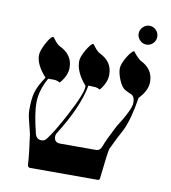

<svg xmlns="http://www.w3.org/2000/svg" viewBox="-81 -783 758 852"><g transform="rotate(10 298.5 -356.5)"><path d="M569.8 -468.3Q569.8 -428.7 531.7 -389.6Q516.6 -292 490.2 -237.3Q472.7 -207 442.9 -143.6Q438 -126 425.3 -8.8Q425.3 0 415 0H111.8Q101.6 0 100.1 -11.2Q97.7 -57.1 85 -147.5Q85 -149.9 72.3 -199.2Q63.5 -231 63.5 -252.4Q63.5 -304.7 71.3 -331.5Q80.1 -363.3 109.4 -406.2Q63.5 -457 63.5 -499Q63.5 -519.5 82.5 -554.9Q101.6 -590.3 111.8 -590.3Q114.3 -590.3 122.1 -579.1Q136.2 -560.1 147.5 -554.7Q207 -526.9 207 -468.3Q207 -431.6 175.3 -396Q164.1 -402.3 152.3 -403.8H122.1Q88.9 -345.2 88.9 -289.6Q88.9 -241.2 110.4 -154.8Q116.7 -129.4 139.6 -129.4Q153.8 -129.4 162.6 -141.1Q191.9 -179.2 238.8 -268.1Q294.4 -373.5 290.5 -401.4Q243.7 -454.6 243.7 -503.9Q243.7 -524.4 263.4 -557.4Q283.2 -590.3 292 -590.3Q294.4 -590.3 302.2 -579.1Q316.4 -560.1 327.6 -554.7Q386.2 -526.9 385.7 -468.3Q385.7 -431.6 355.5 -396Q344.2 -402.3 336.4 -403.1Q328.6 -403.8 303.2 -404.8Q284.2 -303.2 200.7 -171.4Q196.8 -165 196.8 -157.2Q196.8 -129.4 224.6 -129.4H384.8Q403.8 -129.4 411.1 -149.9Q423.8 -184.1 457 -247.6Q512.7 -334 512.7 -363.3Q512.7 -392.6 496.6 -399.9Q486.3 -403.8 469.2 -412.6Q452.1 -421.4 439.5 -451.9Q426.8 -482.4 426.8 -503.9Q426.8 -522.9 445.8 -555.4Q464.8 -587.9 477.5 -590.3Q486.3 -575.2 510.3 -554.7Q569.8 -526.9 569.8 -468.3ZM566.4 -670.4Q566.4 -653.8 554.2 -641.1Q542 -628.4 524.4 -628.4Q507.8 -628.4 495.1 -641.1Q482.4 -653.8 482.4 -670.4Q482.4 -688 495.1 -700.7Q507.8 -713.4 524.4 -713.4Q542 -713.4 554.2 -700.7Q566.4 -688 566.4 -670.4Z"/></g></svg>

Font: Accordance
Style: Italic
Weight: 400
Italic angle: -11°
Version: Version 1.2 (build January 31, 2020) Miklal Software Solutio